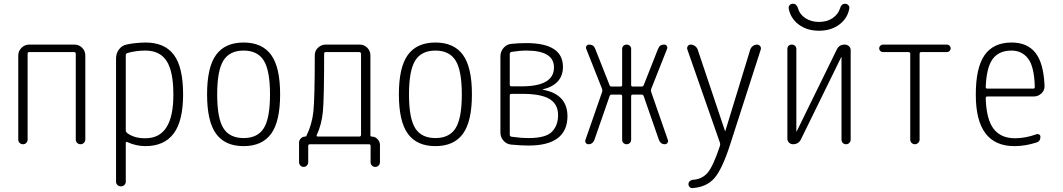

<svg xmlns="http://www.w3.org/2000/svg" viewBox="-20 -752 5540 1001"><path d="M75.2 -24.4V-462.9Q75.2 -486.3 92.3 -502.9Q109.4 -519.5 131.8 -519.5H368.2Q391.6 -519.5 408.2 -502.9Q424.8 -486.3 424.8 -462.9V-25.4Q424.8 -14.6 417.5 -7.3Q410.2 0 399.9 0Q389.6 0 382.3 -6.8Q375 -13.7 375 -25.4V-471.7Q375 -479.5 367.2 -480.5H131.8Q124 -480.5 124 -471.7V-24.4Q124 -14.6 117.2 -7.3Q110.4 0 100.1 0Q89.8 0 82.5 -6.8Q75.2 -13.7 75.2 -24.4Z M635.7 -464.8V-73.2Q635.7 -64.5 642.6 -58.6Q680.7 -30.3 738.3 -31.2Q884.8 -31.2 883.8 -259.8Q883.8 -379.9 848.6 -434.1Q813.5 -488.3 738.3 -488.3Q688.5 -488.3 644.5 -475.6Q635.7 -471.7 635.7 -464.8ZM610.4 219.7Q600.6 219.7 592.8 212.9Q585 206.1 585 195.3V-447.3Q585 -473.6 600.1 -494.1Q615.2 -514.6 638.7 -519.5Q682.6 -529.3 738.3 -530.3Q838.9 -530.3 886.7 -465.8Q934.6 -401.4 934.6 -259.8Q934.6 -121.1 885.3 -55.7Q835.9 9.8 738.3 9.8Q689.5 9.8 642.6 -11.7Q640.6 -12.7 638.2 -11.2Q635.7 -9.8 635.7 -6.8V195.3Q635.7 205.1 628.4 212.4Q621.1 219.7 610.4 219.7Z M1355.5 -436Q1323.2 -488.3 1250 -488.3Q1176.8 -488.3 1144.5 -436Q1112.3 -383.8 1112.3 -259.8Q1112.3 -135.7 1144.5 -84Q1176.8 -32.2 1250 -32.2Q1323.2 -32.2 1355.5 -84Q1387.7 -135.7 1387.7 -259.8Q1387.7 -383.8 1355.5 -436ZM1393.6 -54.7Q1346.7 9.8 1250 9.8Q1153.3 9.8 1106.4 -54.7Q1059.6 -119.1 1059.6 -260.3Q1059.6 -401.4 1106.4 -465.8Q1153.3 -530.3 1250 -530.3Q1346.7 -530.3 1393.6 -465.8Q1440.4 -401.4 1440.4 -260.3Q1440.4 -119.1 1393.6 -54.7Z M1630.9 -46.9Q1629.9 -44.9 1631.3 -42.5Q1632.8 -40 1635.7 -40H1852.5Q1861.3 -40 1862.3 -47.9V-471.7Q1862.3 -479.5 1852.5 -480.5H1677.7Q1669.9 -480.5 1669.9 -472.7Q1669.9 -242.2 1663.6 -172.4Q1657.2 -102.5 1630.9 -46.9ZM1539.1 93.8V-7.8Q1539.1 -20.5 1548.3 -30.3Q1557.6 -40 1571.3 -40Q1576.2 -40 1577.1 -43Q1606.4 -101.6 1613.8 -169.9Q1621.1 -238.3 1621.1 -463.9Q1621.1 -487.3 1638.2 -503.4Q1655.3 -519.5 1677.7 -519.5H1855.5Q1878.9 -519.5 1895 -502.9Q1911.1 -486.3 1911.1 -462.9V-45.9Q1911.1 -40 1918 -40Q1935.5 -40 1948.2 -26.9Q1960.9 -13.7 1960.9 3.9V93.8Q1960.9 103.5 1954.1 110.8Q1947.3 118.2 1935.5 118.2Q1925.8 118.2 1918.9 110.8Q1912.1 103.5 1912.1 93.8V8.8Q1912.1 0 1903.3 0H1595.7Q1586.9 0 1586.9 8.8V93.8Q1586.9 103.5 1580.1 110.8Q1573.2 118.2 1563 118.2Q1552.7 118.2 1545.9 110.8Q1539.1 103.5 1539.1 93.8Z M2355.5 -436Q2323.2 -488.3 2250 -488.3Q2176.8 -488.3 2144.5 -436Q2112.3 -383.8 2112.3 -259.8Q2112.3 -135.7 2144.5 -84Q2176.8 -32.2 2250 -32.2Q2323.2 -32.2 2355.5 -84Q2387.7 -135.7 2387.7 -259.8Q2387.7 -383.8 2355.5 -436ZM2393.6 -54.7Q2346.7 9.8 2250 9.8Q2153.3 9.8 2106.4 -54.7Q2059.6 -119.1 2059.6 -260.3Q2059.6 -401.4 2106.4 -465.8Q2153.3 -530.3 2250 -530.3Q2346.7 -530.3 2393.6 -465.8Q2440.4 -401.4 2440.4 -260.3Q2440.4 -119.1 2393.6 -54.7Z M2637.7 -254.9V-48.8Q2637.7 -41 2647.5 -39.1Q2696.3 -32.2 2735.4 -32.2Q2826.2 -32.2 2857.9 -65.4Q2889.6 -98.6 2889.6 -151.4Q2889.6 -209 2845.2 -235.8Q2800.8 -262.7 2703.1 -262.7H2647.5Q2637.7 -262.7 2637.7 -254.9ZM2637.7 -470.7V-310.5Q2637.7 -301.8 2647.5 -301.8H2699.2Q2868.2 -301.8 2868.2 -400.4Q2868.2 -488.3 2724.6 -488.3Q2689.5 -488.3 2646.5 -481.4Q2637.7 -478.5 2637.7 -470.7ZM2646.5 2Q2621.1 0 2605 -18.6Q2588.9 -37.1 2588.9 -61.5V-458Q2588.9 -483.4 2605.5 -502.4Q2622.1 -521.5 2646.5 -523.4Q2682.6 -527.3 2724.6 -527.3Q2915 -527.3 2915 -403.3Q2915 -312.5 2810.5 -286.1Q2808.6 -286.1 2808.6 -285.2Q2808.6 -284.2 2810.5 -284.2Q2937.5 -260.7 2938.5 -147.5Q2938.5 6.8 2735.4 6.8Q2696.3 6.8 2646.5 2Z M3047.9 0Q3039.1 0 3034.2 -6.8Q3029.3 -13.7 3032.2 -22.5L3119.1 -272.5Q3122.1 -280.3 3119.1 -288.1L3036.1 -498Q3033.2 -505.9 3038.1 -512.7Q3043 -519.5 3050.8 -519.5Q3075.2 -519.5 3083 -498L3158.2 -307.6Q3161.1 -300.8 3168.9 -300.8H3214.8Q3223.6 -300.8 3223.6 -308.6V-497.1Q3223.6 -506.8 3230.5 -513.2Q3237.3 -519.5 3247.1 -519.5Q3256.8 -519.5 3263.7 -513.2Q3270.5 -506.8 3270.5 -497.1V-308.6Q3270.5 -300.8 3279.3 -300.8H3325.2Q3333 -300.8 3335.9 -307.6L3411.1 -498Q3419.9 -520.5 3443.4 -519.5Q3451.2 -519.5 3456.1 -512.7Q3460.9 -505.9 3458 -498L3375 -288.1Q3372.1 -280.3 3375 -272.5L3461.9 -22.5Q3464.8 -14.6 3460 -7.3Q3455.1 0 3446.3 0Q3423.8 0 3415 -23.4L3335.9 -251Q3333 -258.8 3325.2 -258.8H3279.3Q3270.5 -258.8 3270.5 -250V-23.4Q3270.5 -13.7 3263.7 -6.8Q3256.8 0 3247.1 0Q3237.3 0 3230.5 -6.3Q3223.6 -12.7 3223.6 -23.4V-250Q3223.6 -258.8 3214.8 -258.8H3168.9Q3161.1 -258.8 3158.2 -251L3079.1 -23.4Q3070.3 0 3047.9 0Z M3733.4 -7.8 3563.5 -494.1Q3560.5 -503.9 3565.9 -511.7Q3571.3 -519.5 3581.1 -519.5Q3592.8 -519.5 3603 -512.2Q3613.3 -504.9 3617.2 -494.1L3759.8 -69.3Q3759.8 -68.4 3760.7 -68.4Q3761.7 -68.4 3761.7 -69.3L3891.6 -494.1Q3895.5 -504.9 3905.3 -512.2Q3915 -519.5 3926.8 -519.5Q3936.5 -519.5 3942.9 -511.7Q3949.2 -503.9 3946.3 -494.1L3787.1 0Q3745.1 130.9 3704.1 177.2Q3663.1 223.6 3590.8 228.5Q3582 229.5 3575.7 223.1Q3569.3 216.8 3569.3 208Q3569.3 199.2 3575.7 192.9Q3582 186.5 3590.8 185.5Q3640.6 182.6 3669.4 148.4Q3698.2 114.3 3733.4 8.8Q3736.3 0 3733.4 -7.8Z M4114.3 0Q4102.5 0 4093.8 -8.3Q4085 -16.6 4085 -29.3V-497.1Q4085 -506.8 4091.3 -513.2Q4097.7 -519.5 4107.9 -519.5Q4118.2 -519.5 4125 -513.2Q4131.8 -506.8 4131.8 -497.1V-67.4Q4131.8 -66.4 4132.8 -66.4Q4133.8 -66.4 4133.8 -67.4L4342.8 -494.1Q4355.5 -520.5 4384.8 -519.5Q4396.5 -519.5 4405.8 -511.2Q4415 -502.9 4415 -491.2V-24.4Q4415 -14.6 4408.2 -7.3Q4401.4 0 4391.1 0Q4380.9 0 4374 -6.8Q4367.2 -13.7 4367.2 -24.4V-453.1Q4367.2 -454.1 4366.2 -454.1Q4365.2 -454.1 4365.2 -453.1L4156.2 -26.4Q4143.6 0 4114.3 0ZM4091.8 -709Q4090.8 -718.8 4097.2 -725.6Q4103.5 -732.4 4114.3 -732.4Q4133.8 -732.4 4140.6 -708Q4149.4 -676.8 4179.2 -657.2Q4209 -637.7 4250 -637.7Q4291 -637.7 4320.3 -657.2Q4349.6 -676.8 4359.4 -708Q4366.2 -732.4 4385.7 -732.4Q4395.5 -732.4 4402.3 -725.6Q4409.2 -718.8 4408.2 -709Q4399.4 -657.2 4356.4 -624.5Q4313.5 -591.8 4250 -591.8Q4186.5 -591.8 4143.6 -624.5Q4100.6 -657.2 4091.8 -709Z M4583 -480.5Q4575.2 -480.5 4569.3 -486.3Q4563.5 -492.2 4563.5 -500Q4563.5 -507.8 4569.3 -513.7Q4575.2 -519.5 4583 -519.5H4917Q4924.8 -519.5 4930.7 -513.7Q4936.5 -507.8 4936.5 -500Q4936.5 -492.2 4930.7 -486.3Q4924.8 -480.5 4917 -480.5H4783.2Q4774.4 -480.5 4774.4 -471.7V-24.4Q4774.4 -14.6 4767.1 -7.3Q4759.8 0 4750 0Q4740.2 0 4732.9 -6.8Q4725.6 -13.7 4725.6 -24.4V-471.7Q4725.6 -479.5 4716.8 -480.5Z M5253.9 -488.3Q5187.5 -488.3 5155.3 -444.3Q5123 -400.4 5119.1 -297.9Q5119.1 -290 5127 -290H5367.2Q5375 -290 5375 -298.8Q5372.1 -405.3 5339.8 -446.8Q5307.6 -488.3 5253.9 -488.3ZM5268.6 9.8Q5066.4 9.8 5067.4 -259.8Q5067.4 -399.4 5113.3 -464.8Q5159.2 -530.3 5253.9 -530.3Q5335.9 -530.3 5378.4 -476.6Q5420.9 -422.9 5425.8 -304.7Q5426.8 -281.2 5409.7 -265.1Q5392.6 -249 5369.1 -249H5127Q5119.1 -249 5119.1 -240.2Q5122.1 -130.9 5159.7 -81.1Q5197.3 -31.2 5271.5 -31.2Q5326.2 -31.2 5382.8 -51.8Q5390.6 -54.7 5397.5 -50.8Q5404.3 -46.9 5404.3 -39.1Q5404.3 -14.6 5382.8 -8.8Q5325.2 9.8 5268.6 9.8Z"/></svg>

Font: Rounded-X Mgen+ 1mn light
Style: Regular
Weight: 200
Designer: [Source Han Sans]
Ryoko NISHIZUKA  (kana & ideographs); Paul D. Hunt (Latin, Greek & Cyrillic); Wenlong ZHANG  (bopomofo
Version: Version 1.059.20150602